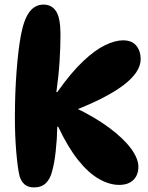

<svg xmlns="http://www.w3.org/2000/svg" viewBox="-20 -808 648 838"><path d="M128 10Q103 10 87.5 -3Q72 -16 65 -41Q57 -75 51 -144.5Q45 -214 45 -297Q45 -402 52.5 -499Q60 -596 72 -658Q85 -725 109 -756.5Q133 -788 170 -788Q206 -788 225 -758.5Q244 -729 244 -657Q244 -603 240 -540Q236 -477 226 -406H230Q290 -491 342.5 -540.5Q395 -590 439 -611Q483 -632 517 -632Q556 -632 575 -608.5Q594 -585 594 -550Q594 -494 520.5 -437.5Q447 -381 300 -324L304 -340Q394 -297 456.5 -250.5Q519 -204 551.5 -160Q584 -116 584 -80Q584 -44 562 -22.5Q540 -1 500 -1Q457 -1 411 -27.5Q365 -54 320.5 -110Q276 -166 234 -255H230Q229 -200 223 -146.5Q217 -93 207 -59Q199 -27 180 -8.5Q161 10 128 10Z"/></svg>

Font: DynaPuff Medium
Style: Regular
Weight: 500
Version: Version 2.000